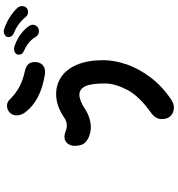

<svg xmlns="http://www.w3.org/2000/svg" viewBox="19 -906 962 1040"><g transform="rotate(-90 500.0 -386.0)"><path d="M395 -777Q395 -800 410.5 -814.5Q426 -829 446 -829Q467 -829 479 -816Q515 -780 551.5 -761Q588 -742 636 -732Q659 -727 671.5 -714.5Q684 -702 684 -678Q684 -653 669.5 -638Q655 -623 632 -623Q620 -623 616 -624Q474 -647 412 -730Q395 -752 395 -777ZM375 9Q375 -24 408 -48Q501 -114 534.5 -180Q568 -246 568 -299Q568 -374 552.5 -405.5Q537 -437 507 -437Q476 -437 427 -405Q408 -392 381.5 -383.5Q355 -375 331 -375Q307 -375 284 -383.5Q261 -392 247 -407Q230 -424 230 -463Q230 -486 243.5 -502Q257 -518 280 -518Q292 -518 304 -513Q325 -505 338 -505Q363 -505 381 -518Q446 -563 510 -563Q563 -563 605 -534Q647 -505 670.5 -447.5Q694 -390 694 -307Q694 -250 672 -183.5Q650 -117 601 -52Q552 13 478 62Q455 75 440 75Q410 75 392.5 58Q375 41 375 9ZM927 -729Q911 -749 888 -766Q865 -783 844 -790Q819 -800 819 -823Q819 -832 828 -839Q837 -846 848 -847Q855 -847 858 -846Q893 -835 924.5 -815.5Q956 -796 978 -772Q985 -765 987 -749Q987 -732 977.5 -723.5Q968 -715 955 -715Q938 -715 927 -729ZM819 -675Q799 -712 749 -735Q735 -741 729.5 -747.5Q724 -754 724 -767Q724 -778 733.5 -784.5Q743 -791 756 -791Q765 -791 771 -788Q806 -776 834.5 -755Q863 -734 880 -708Q886 -699 886 -690Q886 -675 875.5 -665.5Q865 -656 850 -656Q831 -656 819 -675Z"/></g></svg>

Font: Tsukimi Rounded
Style: Bold
Weight: 700
Designer: Takashi Funayama
Foundry: Takashi Funayama
Version: Version 1.032; ttfautohint (v1.8.3)